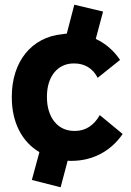

<svg xmlns="http://www.w3.org/2000/svg" viewBox="-20 -672 556 814"><path d="M237 122 267 9C269 9 272 10 274 10H283C373 10 450 -31 500 -104L403 -184C379 -141 343 -117 299 -117H294C225 -117 179 -174 179 -260V-263C179 -347 224 -403 292 -403H296C339 -403 375 -381 394 -342L489 -418C462 -458 427 -488 386 -507L417 -623L295 -652L263 -529C261 -529 259 -529 257 -529C253 -528 248 -528 244 -527C115 -515 30 -412 30 -262V-259C30 -152 74 -70 147 -27L115 91Z"/></svg>

Font: Fixel Text Bold
Style: Bold
Weight: 700
Width: 4
Designer: AlfaBravo + MacPaw
Foundry: Kyrylo Tkachov, Marchela Mozhyna, Serhii Makarenko, Maria Weinstein, Zakhar Kryvoshyya
Version: Version 1.211